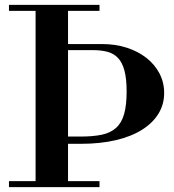

<svg xmlns="http://www.w3.org/2000/svg" viewBox="-20 -773 720 793"><path d="M17 -25H127V-728H17V-753H391V-728H261V-591H403Q457 -591 503.5 -576Q550 -561 584.5 -534Q619 -507 638.5 -470Q658 -433 658 -389Q658 -342 634.5 -303.5Q611 -265 566.5 -237Q522 -209 458 -194Q394 -179 313 -179H261V-25H391V0H17ZM313 -209Q364 -209 400 -216.5Q436 -224 459 -244.5Q482 -265 492.5 -301.5Q503 -338 503 -395Q503 -448 494 -481.5Q485 -515 467.5 -533.5Q450 -552 424 -559Q398 -566 363 -566H261V-209Z"/></svg>

Font: Libre Bodoni
Style: Regular
Weight: 400
Designer: Pablo Impallari, Rodrigo Fuenzalida
Foundry: Pablo Impallari, Rodrigo Fuenzalida
Version: Version 1.001; ttfautohint (v1.5.65-e2d9)